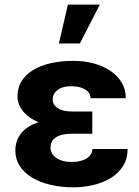

<svg xmlns="http://www.w3.org/2000/svg" viewBox="-20 -801 602 831"><path d="M256.3 -287.1H379.4V-222.2H291.5Q264.2 -222.2 243.2 -216.1Q222.2 -210 210.4 -197Q198.7 -184.1 198.7 -161.6Q198.7 -150.4 204.1 -139.2Q209.5 -127.9 220.9 -119.4Q232.4 -110.8 249 -105.5Q265.6 -100.1 288.6 -100.1Q319.3 -100.1 339.6 -107.9Q359.9 -115.7 369.9 -128.4Q379.9 -141.1 379.9 -156.2H532.2Q532.2 -113.3 512.2 -81.8Q492.2 -50.3 458.5 -30Q424.8 -9.8 383.1 0Q341.3 9.8 298.3 9.8Q245.1 9.8 199.2 -1Q153.3 -11.7 119.1 -32.2Q85 -52.7 65.7 -82.3Q46.4 -111.8 46.4 -149.4Q46.4 -182.6 60.8 -208.3Q75.2 -233.9 102.3 -251.5Q129.4 -269 168.5 -278.1Q207.5 -287.1 256.3 -287.1ZM379.4 -252H256.3Q212.4 -252 175.5 -262.2Q138.7 -272.5 111.6 -290.8Q84.5 -309.1 70.1 -333Q55.7 -356.9 55.7 -383.8Q55.7 -421.4 73.5 -450Q91.3 -478.5 123.5 -498Q155.8 -517.6 200.4 -527.6Q245.1 -537.6 298.3 -537.6Q344.7 -537.6 385.5 -526.6Q426.3 -515.6 457.5 -494.6Q488.8 -473.6 506.6 -443.8Q524.4 -414.1 524.4 -376H371.6Q371.6 -393.1 360.8 -404.3Q350.1 -415.5 331.3 -421.6Q312.5 -427.7 288.6 -427.7Q259.8 -427.7 242.2 -419.2Q224.6 -410.6 216.3 -397.9Q208 -385.3 208 -371.1Q208 -358.9 213.6 -349.4Q219.2 -339.8 230 -332.8Q240.7 -325.7 256.3 -322Q272 -318.4 291.5 -318.4H379.4ZM234.9 -612.8 273.9 -781.2H412.1L325.7 -612.8Z"/></svg>

Font: Roboto ExtraBold
Style: Regular
Weight: 800
Designer: Christian Robertson
Foundry: Google
Version: Version 3.009; 2024